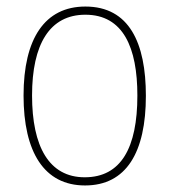

<svg xmlns="http://www.w3.org/2000/svg" viewBox="-20 -557 518 587"><path d="M426 -264C426 -426 375 -537 241 -537C117 -537 52 -439 52 -265C52 -92 115 10 240 10C366 10 426 -91 426 -264ZM78 -265C78 -422 132 -512 241 -512C357 -512 400 -411 400 -265C400 -105 350 -15 239 -15C130 -15 78 -109 78 -265Z"/></svg>

Font: Noto Sans Oriya Cond Thin
Style: Regular
Weight: 100
Width: 3
Designer: Amélie Bonet and Sol Matas
Foundry: Google LLC
Version: Version 2.006